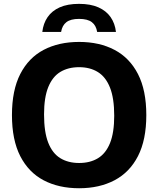

<svg xmlns="http://www.w3.org/2000/svg" viewBox="-20 -967 821 996"><path d="M390.5 9.5Q285 9.5 206.8 -31.5Q128.5 -72.5 85.2 -156.8Q42 -241 42 -370Q42 -499 85.2 -583.2Q128.5 -667.5 206.8 -708.5Q285 -749.5 390.5 -749.5Q496 -749.5 574.2 -708.2Q652.5 -667 695.8 -582.8Q739 -498.5 739 -370Q739 -241.5 695.8 -157.2Q652.5 -73 574 -31.8Q495.5 9.5 390.5 9.5ZM390.5 -121.5Q447.5 -121.5 488.2 -146.2Q529 -171 550.8 -225Q572.5 -279 572.5 -366.5Q572.5 -457.5 550.5 -512.8Q528.5 -568 487.8 -593.2Q447 -618.5 390.5 -618.5Q334 -618.5 293.2 -594Q252.5 -569.5 230.5 -515.5Q208.5 -461.5 208.5 -373.5Q208.5 -282 230.2 -226.8Q252 -171.5 292.8 -146.5Q333.5 -121.5 390.5 -121.5ZM199.5 -801.5Q204.5 -845.5 227 -878.2Q249.5 -911 290 -929Q330.5 -947 390 -947Q449.5 -947 490.2 -929Q531 -911 553.8 -878.2Q576.5 -845.5 581.5 -801.5H484Q478.5 -835 456.5 -852Q434.5 -869 390 -869Q346.5 -869 324.5 -852Q302.5 -835 297 -801.5Z"/></svg>

Font: Encode Sans SC Condensed Thin
Style: Bold
Weight: 700
Version: Version 3.002